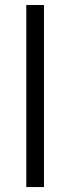

<svg xmlns="http://www.w3.org/2000/svg" viewBox="-20 -756 283 776"><path d="M157.7 -735.8V0H86.3V-735.8Z"/></svg>

Font: Inter UI Extra Light
Style: Regular
Weight: 200
Designer: Rasmus Andersson
Foundry: rsms
Version: 3.2;8d6f07862